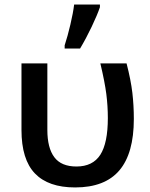

<svg xmlns="http://www.w3.org/2000/svg" viewBox="-20 -821 667 851"><path d="M75.2 0ZM313 9.8Q194.3 9.8 134.8 -52.2Q75.2 -114.3 75.2 -245.1V-540H189.9V-245.1Q189.9 -165.5 220.7 -124.3Q251.5 -83 318.8 -83Q391.1 -83 424.6 -135Q458 -187 458 -297.9Q458 -351.1 451.2 -404.5Q444.3 -458 424.8 -540H541Q560.1 -465.8 566.7 -409.4Q573.2 -353 573.2 -293.9Q573.2 -141.1 509 -65.7Q444.8 9.8 313 9.8ZM266.6 -620.1Q279.8 -660.2 292 -712.2Q304.2 -764.2 308.6 -800.8H422.9V-789.1Q411.1 -754.4 386.2 -702.1Q361.3 -649.9 335 -606H266.6Z"/></svg>

Font: Open Sans Semibold
Style: Regular
Weight: 600
Foundry: Ascender Corporation
Version: Version 1.10; ttfautohint (v1.5.65-e2d9)